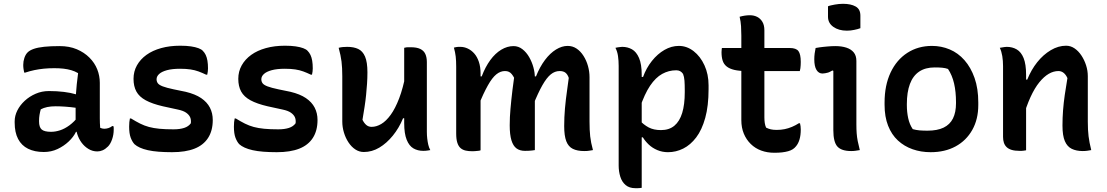

<svg xmlns="http://www.w3.org/2000/svg" viewBox="-20 -788 5810 1008"><path d="M504 -353Q504 -330 504 -306.5Q504 -283 504 -259.5Q504 -236 504 -212.5Q504 -189 504 -166Q504 -153 504.5 -141Q505 -129 506 -117Q510 -115 516 -113.5Q522 -112 527 -112Q538 -112 549 -115.5Q560 -119 569 -126H575Q577 -121 577 -117Q577 -113 577 -107Q577 -81 568.5 -56.5Q560 -32 547 -19Q533 -5 519 1Q505 7 491 7Q466 7 444.5 -6Q423 -19 408 -39.5Q393 -60 385 -86Q377 -112 377 -138Q377 -163 377 -189Q377 -215 377 -236Q377 -266 378.5 -292Q380 -318 383 -345.5Q386 -373 390 -404Q373 -414 354 -419.5Q335 -425 313.5 -427.5Q292 -430 265 -430Q236 -430 210.5 -427.5Q185 -425 161 -420Q137 -415 113 -407H107Q105 -416 103.5 -426Q102 -436 102 -447Q102 -466 108 -484Q114 -502 125 -513Q136 -524 157.5 -531.5Q179 -539 212.5 -542.5Q246 -546 293 -546Q344 -546 383 -529.5Q422 -513 449.5 -485.5Q477 -458 490.5 -424Q504 -390 504 -353ZM185 -151Q185 -120 199 -108Q213 -96 248 -96Q271 -96 295.5 -104Q320 -112 344.5 -130Q369 -148 391 -176L394 -96H379Q366 -69 340.5 -45Q315 -21 282 -5.5Q249 10 210 10Q162 10 127.5 -7Q93 -24 75 -58.5Q57 -93 57 -144V-151Q57 -180 71 -208Q85 -236 110 -259Q135 -282 167.5 -296Q200 -310 237 -310Q279 -310 315.5 -305.5Q352 -301 378 -293Q404 -285 415 -275Q421 -270 425.5 -261.5Q430 -253 432.5 -241Q435 -229 435 -211Q408 -218 379.5 -222Q351 -226 323.5 -228Q296 -230 272 -230Q247 -230 228 -226Q209 -222 194 -214Q190 -200 187.5 -185Q185 -170 185 -153Z M891 -109Q924 -109 947 -116.5Q970 -124 982 -141Q984 -160 978 -173Q972 -186 957 -196.5Q942 -207 913 -213L835 -230Q779 -243 745 -261.5Q711 -280 696 -307.5Q681 -335 681 -374Q681 -413 699 -445Q717 -477 749 -500Q781 -523 826 -535.5Q871 -548 926 -548Q959 -548 982.5 -544.5Q1006 -541 1022 -535Q1038 -529 1045 -521Q1054 -512 1060 -499.5Q1066 -487 1069 -469.5Q1072 -452 1072 -429Q1072 -421 1071 -413Q1070 -405 1068 -396H1062Q1041 -406 1022 -413Q1003 -420 980 -423.5Q957 -427 925 -427Q884 -427 856.5 -419.5Q829 -412 815.5 -399.5Q802 -387 802 -372Q802 -360 808.5 -351Q815 -342 834.5 -334.5Q854 -327 892 -319L955 -306Q1005 -294 1036 -273Q1067 -252 1082 -223Q1097 -194 1097 -158Q1097 -102 1072.5 -64Q1048 -26 1001 -7.5Q954 11 883 11Q845 11 813 8.5Q781 6 756.5 0.5Q732 -5 714.5 -13Q697 -21 686 -31Q674 -44 666 -65.5Q658 -87 658 -123Q658 -136 659 -146.5Q660 -157 662 -166H668Q694 -150 716 -139Q738 -128 762 -121.5Q786 -115 817 -112Q848 -109 891 -109Z M1441 -109Q1474 -109 1497 -116.5Q1520 -124 1532 -141Q1534 -160 1528 -173Q1522 -186 1507 -196.5Q1492 -207 1463 -213L1385 -230Q1329 -243 1295 -261.5Q1261 -280 1246 -307.5Q1231 -335 1231 -374Q1231 -413 1249 -445Q1267 -477 1299 -500Q1331 -523 1376 -535.5Q1421 -548 1476 -548Q1509 -548 1532.5 -544.5Q1556 -541 1572 -535Q1588 -529 1595 -521Q1604 -512 1610 -499.5Q1616 -487 1619 -469.5Q1622 -452 1622 -429Q1622 -421 1621 -413Q1620 -405 1618 -396H1612Q1591 -406 1572 -413Q1553 -420 1530 -423.5Q1507 -427 1475 -427Q1434 -427 1406.5 -419.5Q1379 -412 1365.5 -399.5Q1352 -387 1352 -372Q1352 -360 1358.5 -351Q1365 -342 1384.5 -334.5Q1404 -327 1442 -319L1505 -306Q1555 -294 1586 -273Q1617 -252 1632 -223Q1647 -194 1647 -158Q1647 -102 1622.5 -64Q1598 -26 1551 -7.5Q1504 11 1433 11Q1395 11 1363 8.5Q1331 6 1306.5 0.5Q1282 -5 1264.5 -13Q1247 -21 1236 -31Q1224 -44 1216 -65.5Q1208 -87 1208 -123Q1208 -136 1209 -146.5Q1210 -157 1212 -166H1218Q1244 -150 1266 -139Q1288 -128 1312 -121.5Q1336 -115 1367 -112Q1398 -109 1441 -109Z M1803 -542Q1837 -542 1860.5 -531Q1884 -520 1896.5 -491Q1909 -462 1909 -408Q1909 -378 1907 -349Q1905 -320 1902 -289.5Q1899 -259 1894 -227Q1889 -195 1883 -159Q1892 -141 1903.5 -131.5Q1915 -122 1931 -122Q1956 -122 1981.5 -137Q2007 -152 2031 -185Q2055 -218 2075.5 -271.5Q2096 -325 2111 -403V-167H2096Q2075 -116 2042.5 -76Q2010 -36 1971.5 -13Q1933 10 1890 10Q1866 10 1845.5 -3.5Q1825 -17 1809.5 -40.5Q1794 -64 1785.5 -92.5Q1777 -121 1777 -150Q1777 -190 1777 -229.5Q1777 -269 1777 -309.5Q1777 -350 1777 -388Q1777 -433 1773 -465Q1769 -497 1758 -537Q1769 -540 1780 -541Q1791 -542 1803 -542ZM2136 -540Q2168 -540 2186.5 -531Q2205 -522 2213 -504.5Q2221 -487 2221 -462Q2221 -396 2221 -334.5Q2221 -273 2221 -214Q2221 -155 2221 -96Q2221 -78 2223 -60.5Q2225 -43 2228.5 -28Q2232 -13 2239 0Q2233 1 2227 2Q2221 3 2215 3.5Q2209 4 2202 4Q2173 4 2150.5 -9Q2128 -22 2115 -54.5Q2102 -87 2102 -142Q2102 -210 2102 -278Q2102 -346 2102 -412Q2102 -478 2102 -537Q2109 -539 2114 -539.5Q2119 -540 2124.5 -540Q2130 -540 2136 -540Z M3093 0Q3085 1 3078 2.5Q3071 4 3063.5 4.5Q3056 5 3047 5Q3011 5 2987.5 -6.5Q2964 -18 2953 -46.5Q2942 -75 2942 -126Q2942 -150 2943 -172.5Q2944 -195 2946 -218.5Q2948 -242 2951 -267Q2954 -292 2958 -320Q2962 -348 2966 -379Q2960 -397 2949 -406Q2938 -415 2918 -415Q2893 -415 2871.5 -397.5Q2850 -380 2827.5 -340.5Q2805 -301 2778 -234V-387H2794Q2814 -437 2841 -473Q2868 -509 2899 -528Q2930 -547 2960 -547Q2986 -547 3007 -533Q3028 -519 3043.5 -494.5Q3059 -470 3067 -441Q3075 -412 3075 -383Q3075 -357 3075 -328.5Q3075 -300 3075 -270Q3075 -240 3075 -209.5Q3075 -179 3075 -149Q3075 -105 3078.5 -72.5Q3082 -40 3093 0ZM2788 0Q2782 1 2774 2Q2766 3 2756.5 3.5Q2747 4 2736 4Q2709 4 2691.5 -9Q2674 -22 2665 -51.5Q2656 -81 2656 -130Q2656 -153 2657 -173.5Q2658 -194 2660 -216.5Q2662 -239 2664.5 -263.5Q2667 -288 2670.5 -316.5Q2674 -345 2679 -380Q2673 -391 2666.5 -399Q2660 -407 2651.5 -411Q2643 -415 2631 -415Q2607 -415 2585.5 -397.5Q2564 -380 2541.5 -340Q2519 -300 2490 -231V-387H2509Q2528 -437 2554 -472.5Q2580 -508 2611.5 -527Q2643 -546 2676 -546Q2702 -546 2723 -529.5Q2744 -513 2758.5 -487.5Q2773 -462 2780.5 -434Q2788 -406 2788 -382Q2788 -337 2788 -290.5Q2788 -244 2788 -196Q2788 -148 2788 -99Q2788 -50 2788 0ZM2503 1Q2499 3 2493.5 3.5Q2488 4 2483.5 4.5Q2479 5 2472.5 5.5Q2466 6 2459 6Q2440 6 2424.5 2.5Q2409 -1 2398 -10.5Q2387 -20 2381 -38.5Q2375 -57 2375 -87Q2375 -146 2375 -204.5Q2375 -263 2375 -321.5Q2375 -380 2375 -438Q2375 -469 2372.5 -491Q2370 -513 2363 -538Q2367 -539 2371.5 -540Q2376 -541 2380 -541.5Q2384 -542 2388.5 -542Q2393 -542 2397 -542Q2417 -542 2436 -533Q2455 -524 2470 -507Q2485 -490 2494 -463.5Q2503 -437 2503 -401Q2503 -335 2503 -267.5Q2503 -200 2503 -133Q2503 -66 2503 1Z M3211 -537Q3218 -539 3223.5 -539.5Q3229 -540 3235.5 -541Q3242 -542 3247 -542Q3275 -542 3298 -529Q3321 -516 3335 -483.5Q3349 -451 3349 -395Q3349 -319 3349 -244.5Q3349 -170 3349 -97Q3349 -24 3349 49.5Q3349 123 3349 198Q3342 199 3337 199.5Q3332 200 3327.5 200Q3323 200 3316 200Q3284 200 3264.5 183.5Q3245 167 3236.5 139.5Q3228 112 3228 81Q3228 8 3228 -56.5Q3228 -121 3228 -182.5Q3228 -244 3228 -307.5Q3228 -371 3228 -442Q3228 -470 3224.5 -494Q3221 -518 3211 -537ZM3544 -547Q3586 -547 3621.5 -519.5Q3657 -492 3678.5 -445Q3700 -398 3700 -340V-320Q3700 -232 3682.5 -169Q3665 -106 3635 -66.5Q3605 -27 3567 -8Q3529 11 3487 11Q3457 11 3431 0Q3405 -11 3386 -29Q3367 -47 3355 -67H3335V-159Q3359 -133 3385.5 -119Q3412 -105 3450 -105Q3493 -105 3520.5 -128Q3548 -151 3561.5 -195Q3575 -239 3575 -304V-314Q3575 -344 3573.5 -364.5Q3572 -385 3566 -400Q3559 -410 3550.5 -414.5Q3542 -419 3530 -419Q3491 -419 3456.5 -400Q3422 -381 3393 -338Q3364 -295 3339 -221V-384H3356Q3373 -431 3402.5 -468Q3432 -505 3468.5 -526Q3505 -547 3544 -547Z M3770 -536H4126Q4160 -536 4172 -519.5Q4184 -503 4184 -463Q4184 -455 4183.5 -446Q4183 -437 4182 -429.5Q4181 -422 4179 -415H3900Q3861 -415 3835.5 -421Q3810 -427 3795 -439Q3780 -451 3774 -469.5Q3768 -488 3768 -514Q3768 -518 3768.5 -522Q3769 -526 3769 -529.5Q3769 -533 3770 -536ZM4180 -141Q4182 -133 4183 -125Q4184 -117 4184 -108Q4184 -78 4177.5 -56Q4171 -34 4159 -20Q4152 -11 4142 -4.5Q4132 2 4117.5 6Q4103 10 4085.5 12Q4068 14 4045 14Q4008 14 3976.5 2.5Q3945 -9 3921.5 -32Q3898 -55 3885 -86.5Q3872 -118 3872 -157Q3872 -213 3872 -268.5Q3872 -324 3872 -379.5Q3872 -435 3872 -490.5Q3872 -546 3872 -601Q3872 -626 3870.5 -650.5Q3869 -675 3863 -700Q3877 -704 3890.5 -706Q3904 -708 3917 -708Q3938 -708 3955 -699.5Q3972 -691 3982.5 -673.5Q3993 -656 3993 -629Q3993 -572 3993 -515Q3993 -458 3993 -400.5Q3993 -343 3993 -286Q3993 -229 3993 -172Q3993 -156 3995 -142.5Q3997 -129 4002 -118Q4014 -112 4026.5 -109Q4039 -106 4058 -106Q4080 -106 4099.5 -110Q4119 -114 4138 -122Q4157 -130 4174 -141Z M4355 -105Q4355 -132 4355 -162.5Q4355 -193 4355 -225Q4355 -257 4355 -290Q4355 -323 4355 -355Q4355 -387 4355 -416L4350 -418Q4344 -415 4338 -411.5Q4332 -408 4325.5 -406.5Q4319 -405 4312 -403.5Q4305 -402 4298 -402Q4278 -402 4266.5 -421Q4255 -440 4255 -477Q4255 -492 4257 -507.5Q4259 -523 4262 -536Q4273 -538 4283 -539.5Q4293 -541 4303.5 -542Q4314 -543 4324.5 -544Q4335 -545 4345.5 -545.5Q4356 -546 4366 -546Q4398 -546 4423 -538Q4448 -530 4462 -513Q4476 -496 4476 -468Q4476 -429 4476 -386.5Q4476 -344 4476 -300.5Q4476 -257 4476 -215Q4476 -173 4476 -135Q4476 -109 4477.5 -88.5Q4479 -68 4483 -47.5Q4487 -27 4494 0Q4482 2 4471.5 3.5Q4461 5 4449 5Q4398 5 4376.5 -18.5Q4355 -42 4355 -105ZM4327 -755Q4334 -758 4343.5 -760Q4353 -762 4363 -764Q4373 -766 4384.5 -767Q4396 -768 4406 -768Q4447 -768 4472 -754Q4497 -740 4497 -706V-640Q4490 -637 4481.5 -635Q4473 -633 4464 -631Q4455 -629 4445.5 -628Q4436 -627 4426 -627Q4383 -627 4355 -647Q4327 -667 4327 -700Z M4873 -547Q4922 -547 4966 -528.5Q5010 -510 5043.5 -472Q5077 -434 5096.5 -378.5Q5116 -323 5116 -250V-237Q5116 -162 5084.5 -106Q5053 -50 4997 -19.5Q4941 11 4866 11Q4815 11 4771 -4.5Q4727 -20 4694 -50.5Q4661 -81 4642.5 -128Q4624 -175 4624 -238V-250Q4624 -340 4655.5 -407Q4687 -474 4743.5 -510.5Q4800 -547 4873 -547ZM4887 -434Q4838 -434 4805.5 -412Q4773 -390 4757 -347Q4741 -304 4741 -242V-235Q4741 -200 4748 -167.5Q4755 -135 4772 -110Q4790 -105 4808 -103.5Q4826 -102 4849 -102Q4901 -102 4934 -118Q4967 -134 4983 -166Q4999 -198 4999 -246V-252Q4999 -306 4989 -349.5Q4979 -393 4957 -426Q4943 -431 4926.5 -432.5Q4910 -434 4887 -434Z M5709 0Q5698 2 5687.5 3.5Q5677 5 5664 5Q5631 5 5607 -6.5Q5583 -18 5570.5 -47Q5558 -76 5558 -129Q5558 -169 5561 -208.5Q5564 -248 5570 -289.5Q5576 -331 5584 -378Q5576 -396 5564 -405.5Q5552 -415 5537 -415Q5511 -415 5486 -400.5Q5461 -386 5436.5 -356Q5412 -326 5390 -278Q5368 -230 5349 -163L5348 -370H5373Q5394 -422 5425.5 -461.5Q5457 -501 5496.5 -524.5Q5536 -548 5577 -548Q5601 -548 5621.5 -534Q5642 -520 5657.5 -496.5Q5673 -473 5682 -445Q5691 -417 5691 -388Q5691 -348 5691 -308.5Q5691 -269 5691 -229Q5691 -189 5691 -149Q5691 -105 5695 -72.5Q5699 -40 5709 0ZM5367 1Q5360 2 5354.5 3Q5349 4 5344 4Q5339 4 5333 4Q5308 4 5291.5 -1Q5275 -6 5265 -15.5Q5255 -25 5250.5 -38.5Q5246 -52 5246 -69Q5246 -119 5246 -167Q5246 -215 5246 -260.5Q5246 -306 5246 -351Q5246 -396 5246 -441Q5246 -469 5242 -493.5Q5238 -518 5229 -537Q5235 -538 5241 -539Q5247 -540 5253.5 -541Q5260 -542 5265 -542Q5295 -542 5318 -528.5Q5341 -515 5354 -483Q5367 -451 5367 -395Q5367 -328 5367 -259Q5367 -190 5367 -124Q5367 -58 5367 1Z"/></svg>

Font: Recursive Casual SemiBold
Style: Regular
Weight: 600
Version: Version 1.047